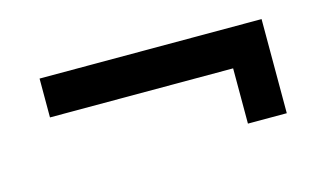

<svg xmlns="http://www.w3.org/2000/svg" viewBox="-41 -491 681 401"><g transform="rotate(-15 300.0 -290.0)"><path d="M540 -189V-392.5H60V-308.5H456V-189Z"/></g></svg>

Font: Vela Sans SemBd
Style: Regular
Weight: 600
Designer: Principal design: Mikhail Sharanda - project Manrope.
Design modification: Ravid Balaliev
Foundry: Mikhail Sharanda
Version: Version 1.001